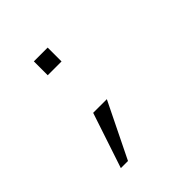

<svg xmlns="http://www.w3.org/2000/svg" viewBox="-174 -583 893 893"><g transform="rotate(-45 273.0 -136.5)"><path d="M272.9 -363.8H182.1V-455.1H272.9ZM297.9 -90.8 164.1 182.1H117.2L208 -90.8Z"/></g></svg>

Font: Anonymous Pro
Style: Regular
Weight: 400
Monospace: yes
Designer: Mark Simonson
Version: Version 1.003